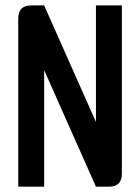

<svg xmlns="http://www.w3.org/2000/svg" viewBox="-20 -704 528 724"><path d="M48.8 0V-634.8Q48.8 -683.6 97.7 -683.6H146.5L341.8 -244.1V-683.6H439.5V-48.8Q439.5 0 390.6 0H341.8L146.5 -439.5V0Z"/></svg>

Font: BabelStone Runic Dotted
Style: Regular
Weight: 400
Designer: Andrew West
Foundry: BabelStone
Version: Version 3.003 March 14, 2022